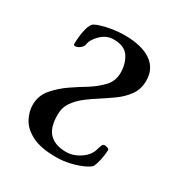

<svg xmlns="http://www.w3.org/2000/svg" viewBox="-113 -493 548 587"><g transform="rotate(30 161.5 -200.0)"><path d="M165 14Q110 14 79 -2.5Q48 -19 36 -43Q24 -67 24 -89Q24 -122 45 -146.5Q66 -171 94 -190Q122 -209 144 -222Q168 -237 188 -257.5Q208 -278 208 -308Q208 -339 193 -362.5Q178 -386 139 -386Q114 -386 94.5 -367Q75 -348 73 -330Q72 -323 63.5 -316Q55 -309 47 -309Q44 -309 42.5 -310Q41 -311 41 -313Q41 -334 45 -357Q49 -380 58 -391Q63 -396 80 -401.5Q97 -407 119 -410.5Q141 -414 161 -414Q222 -414 255 -391.5Q288 -369 288 -326Q288 -296 272.5 -274.5Q257 -253 234 -236.5Q211 -220 186 -204Q170 -194 151 -179.5Q132 -165 118.5 -146Q105 -127 105 -101Q105 -55 125.5 -35Q146 -15 184 -15Q210 -15 234.5 -32Q259 -49 264 -74Q265 -78 268 -85Q271 -92 276 -92Q282 -92 287.5 -90Q293 -88 293 -83Q292 -66 288.5 -49.5Q285 -33 280 -22Q277 -16 260 -7.5Q243 1 217.5 7.5Q192 14 165 14Z"/></g></svg>

Font: EB Garamond
Style: Italic
Weight: 400
Italic angle: -17.2°
Designer: Georg Duffner and Octavio Pardo
Foundry: Georg Duffner
Version: Version 1.001